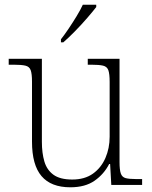

<svg xmlns="http://www.w3.org/2000/svg" viewBox="-20 -786 645 816"><path d="M279 10Q197 10 156.5 -37.5Q116 -85 116 -184V-439Q116 -472 110.5 -487.5Q105 -503 88 -507Q71 -511 38 -511H17V-536H158V-183Q158 -136 168.5 -100Q179 -64 207 -43.5Q235 -23 287 -23Q340 -23 375 -48Q410 -73 428 -114.5Q446 -156 446 -205V-438Q446 -472 440.5 -487.5Q435 -503 418 -507Q401 -511 368 -511H353V-536H488V-97Q488 -64 493.5 -48.5Q499 -33 514 -29Q529 -25 558 -25H584V0H453L448 -89H444Q422 -46 382 -18Q342 10 279 10ZM239 -619Q254 -638 271.5 -664Q289 -690 305.5 -717Q322 -744 332 -766H389V-756Q376 -739 351 -710Q326 -681 298 -652.5Q270 -624 249 -606H239Z"/></svg>

Font: Noto Serif ExtraLight
Style: Regular
Weight: 200
Designer: Monotype Design Team
Foundry: Monotype Imaging Inc.
Version: Version 2.015; ttfautohint (v1.8.4.7-5d5b)